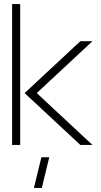

<svg xmlns="http://www.w3.org/2000/svg" viewBox="-20 -718 498 951"><path d="M148 213 185 61H224L187 213ZM378 0 102 -257 378 -514H438L162 -257L438 0ZM40 0V-698H80V0Z"/></svg>

Font: Stick No Bills ExtraLight
Style: Regular
Weight: 200
Designer: Kosala Senevirathne, Siva Puranthara, Lasantha Premarathna, Tharique Azeez
Foundry: mooniak
Version: Version 2.000